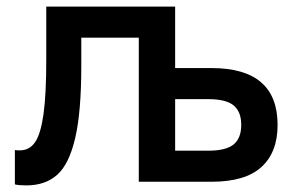

<svg xmlns="http://www.w3.org/2000/svg" viewBox="-20 -550 890 581"><path d="M25 8V-96Q28 -95 40 -95Q69 -95 86 -119.5Q103 -144 111.5 -203.5Q120 -263 120 -370V-530H510V-344H620Q820 -344 820 -172Q820 -89 771 -44.5Q722 0 620 0H400V-436H226V-350Q226 -211 207.5 -132Q189 -53 153 -21Q117 11 60 11Q36 11 25 8ZM710 -172Q710 -212 687 -231Q664 -250 610 -250H510V-94H610Q664 -94 687 -113Q710 -132 710 -172Z"/></svg>

Font: .
Style: 
Weight: 500
Designer: A.Korolkova, Vitaly Kuzmin
Foundry: ParaType Ltd
Version: Version 1.000; Glyphs 3.2, build 3192.0